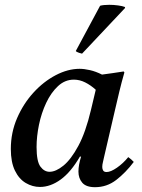

<svg xmlns="http://www.w3.org/2000/svg" viewBox="-20 -766 591 798"><path d="M146 11Q115 11 87 -5.5Q59 -22 42 -57Q25 -92 25 -147Q25 -215 51 -275Q77 -335 119 -381Q161 -427 211.5 -453.5Q262 -480 311 -480Q330 -480 354 -474.5Q378 -469 404 -456Q425 -459 447.5 -462Q470 -465 494 -469L497 -465Q485 -423 476 -385.5Q467 -348 458 -309L412 -111Q411 -104 408 -93Q405 -82 405 -72Q405 -63 409 -57Q413 -51 423 -51Q440 -51 466 -69Q492 -87 513 -113Q526 -104 536 -93Q502 -48 463 -18Q424 12 375 12Q338 12 322 -6.5Q306 -25 306 -53Q306 -80 317 -115H312Q275 -51 232.5 -20Q190 11 146 11ZM378 -393Q357 -412 334 -423.5Q311 -435 287 -435Q250 -435 221 -408Q192 -381 172 -338.5Q152 -296 142 -247.5Q132 -199 132 -155Q132 -95 148 -73.5Q164 -52 186 -52Q212 -52 243.5 -77.5Q275 -103 305.5 -159.5Q336 -216 358 -309ZM499 -737 500 -733 321 -543Q319 -543 308.5 -546.5Q298 -550 295 -554L396 -742Q402 -744 412.5 -745Q423 -746 434 -746Q452 -746 470.5 -743.5Q489 -741 499 -737Z"/></svg>

Font: Tiro Devanagari Marathi
Style: Italic
Weight: 400
Italic angle: -11°
Designer: Devanagari: John Hudson & Fiona Ross, assisted by Paul Hanslow. Latin: John Hudson with Paul Hanslow, assisted by Kaja S
Foundry: Tiro Typeworks Ltd.
Version: Version 1.52